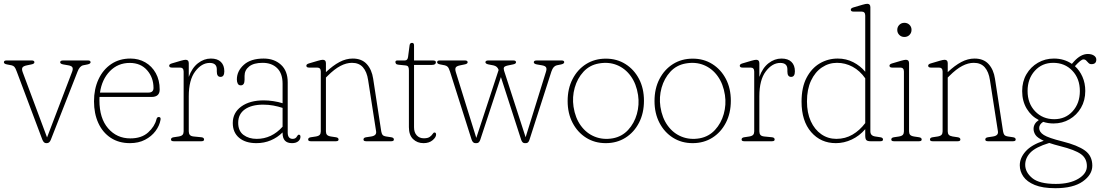

<svg xmlns="http://www.w3.org/2000/svg" viewBox="-30 -743 5786 1010"><path d="M216.5 10H212.5Q200 10 192.5 -9L58.5 -365.5Q51.5 -385 45.8 -391.2Q40 -397.5 30.5 -399.5L7 -404Q-9.5 -407 -9.5 -415.5Q-9.5 -425 4.5 -425H136.5Q151 -425 151 -415.5Q151 -407 134.5 -404L112.5 -399.5Q92 -395.5 87.8 -387.2Q83.5 -379 89.5 -363L217.5 -20L349.5 -366Q355 -381 350.8 -388.8Q346.5 -396.5 329 -399.5L303 -404Q286.5 -407 286.5 -415.5Q286.5 -425 302.5 -425H432.5Q446.5 -425 446.5 -415.5Q446.5 -407.5 430 -404L407.5 -399.5Q389 -395.5 378 -366.5L237 -7Q230 10 216.5 10Z M810 -272Q810 -233 767 -233H493.5Q493 -224.5 493 -215.5Q493 -120.5 538.8 -67.8Q584.5 -15 655.5 -15Q715 -15 749.5 -46.5Q784 -78 793 -115.5Q796 -127.5 805 -127.5Q817 -127.5 814.5 -113Q809 -81.5 788 -53.5Q767 -25.5 733 -7.8Q699 10 653.5 10Q595 10 552.5 -18Q510 -46 487.2 -95.8Q464.5 -145.5 464.5 -210Q464.5 -274.5 488 -325.5Q511.5 -376.5 554.8 -405.8Q598 -435 656 -435Q699.5 -435 734.2 -415Q769 -395 789.5 -358.2Q810 -321.5 810 -272ZM652.5 -412Q590.5 -412 548.2 -368.8Q506 -325.5 496 -256H751Q777.5 -256 777.5 -280.5Q777.5 -335 743.8 -373.5Q710 -412 652.5 -412Z M963 -410.5V-338.5Q980 -386 1011.5 -410.5Q1043 -435 1079.5 -435Q1114 -435 1132 -417.2Q1150 -399.5 1150 -368Q1150 -338.5 1130 -338.5Q1110.5 -338.5 1110.5 -366.5V-378Q1110.5 -412 1073 -412Q1030.5 -412 996.8 -367.2Q963 -322.5 963 -236.5V-52Q963 -40.5 968.5 -33.5Q974 -26.5 989 -25L1029.5 -21Q1043.5 -19.5 1043.5 -9Q1043.5 0 1029.5 0H883.5Q869.5 0 869.5 -9Q869.5 -19 883.5 -21L910 -25Q925 -27.5 930.5 -34Q936 -40.5 936 -52V-366.5Q936 -387.5 917 -387.5H874.5Q860 -387.5 860 -397.5Q860 -405.5 874 -409.5L921.5 -423.5Q939 -428.5 946.5 -428.5Q963 -428.5 963 -410.5Z M1194.5 -96Q1194.5 -150 1239 -182.5Q1283.5 -215 1357.5 -215Q1381 -215 1407.8 -211Q1434.5 -207 1456.5 -200V-302.5Q1456.5 -356.5 1428 -384.5Q1399.5 -412.5 1351.5 -412.5Q1304.5 -412.5 1280.5 -393.2Q1256.5 -374 1256.5 -344V-323.5Q1256.5 -294 1236.5 -294Q1225.5 -294 1220.8 -303Q1216 -312 1216 -325Q1216 -369 1252.5 -402Q1289 -435 1357 -435Q1412.5 -435 1448 -402.5Q1483.5 -370 1483.5 -310V-45.5Q1483.5 -12.5 1510 -12.5Q1525.5 -12.5 1532.5 -26Q1537 -34.5 1542 -34.5Q1550.5 -34.5 1550.5 -23.5Q1550.5 -9.5 1538.8 0.2Q1527 10 1506 10Q1456.5 10 1456.5 -43V-46.5Q1429.5 -19.5 1394.5 -4.8Q1359.5 10 1318.5 10Q1261.5 10 1228 -18Q1194.5 -46 1194.5 -96ZM1223 -97Q1223 -54 1251 -33.2Q1279 -12.5 1320.5 -12.5Q1399 -12.5 1456.5 -76.5V-175.5Q1433.5 -183 1408 -187.8Q1382.5 -192.5 1354 -192.5Q1293.5 -192.5 1258.2 -167.8Q1223 -143 1223 -97Z M1684.5 -410.5V-363.5Q1721.5 -398.5 1756 -416.8Q1790.5 -435 1825.5 -435Q1873 -435 1899.5 -405.8Q1926 -376.5 1933 -329L1975.5 -52Q1977.5 -40.5 1982 -34Q1986.5 -27.5 2001.5 -25L2028 -21Q2042 -19 2042 -9Q2042 0 2028 0H1896Q1882 0 1882 -9Q1882 -19 1896 -21L1922.5 -25Q1952 -29.5 1948.5 -52L1906.5 -321.5Q1900 -365.5 1879.2 -389Q1858.5 -412.5 1821.5 -412.5Q1792 -412.5 1760.8 -396.2Q1729.5 -380 1693 -343.5L1684.5 -335V-52Q1684.5 -40.5 1690 -34Q1695.5 -27.5 1710.5 -25L1737 -21Q1751 -19 1751 -9Q1751 0 1737 0H1605Q1591 0 1591 -9Q1591 -19 1605 -21L1631.5 -25Q1646.5 -27.5 1652 -34Q1657.5 -40.5 1657.5 -52V-366.5Q1657.5 -387.5 1638.5 -387.5H1596Q1581.5 -387.5 1581.5 -397.5Q1581.5 -405.5 1595.5 -409.5L1643 -423.5Q1660.5 -428.5 1668 -428.5Q1684.5 -428.5 1684.5 -410.5Z M2101.5 -399 2066.5 -402.5Q2056 -403.5 2053 -408Q2050 -412.5 2050 -416.5Q2050 -425 2060.5 -425H2100Q2114 -425 2116.5 -443L2124.5 -504Q2126 -517.5 2137.5 -517.5Q2148 -517.5 2148 -504.5V-425H2246.5Q2263 -425 2263 -415.5Q2263 -401.5 2241.5 -401.5H2148V-73.5Q2148 -46.5 2162.2 -31Q2176.5 -15.5 2199.5 -15.5Q2220.5 -15.5 2230.8 -23Q2241 -30.5 2245.8 -38.2Q2250.5 -46 2255.5 -46Q2264 -46 2264 -35Q2264 -21 2245.8 -5.5Q2227.5 10 2198 10Q2165 10 2143 -11.2Q2121 -32.5 2121 -74V-373Q2121 -385.5 2117.5 -391.8Q2114 -398 2101.5 -399Z M2477.5 10H2470.5Q2457 10 2450.5 -9.5L2337.5 -365.5Q2331 -385.5 2325 -391.5Q2319 -397.5 2309.5 -399.5L2286 -404Q2269.5 -407 2269.5 -415.5Q2269.5 -425 2283.5 -425H2415.5Q2430 -425 2430 -415.5Q2430 -407 2413.5 -404L2391.5 -399.5Q2371 -395.5 2367 -387.2Q2363 -379 2368 -363L2475.5 -17.5L2593 -375L2592.5 -376Q2586.5 -394.5 2566 -399L2540 -404Q2523.5 -407.5 2523.5 -415.5Q2523.5 -425 2539.5 -425H2670Q2684.5 -425 2684.5 -415.5Q2684.5 -407 2668 -404L2646 -399.5Q2625.5 -395.5 2621.8 -389.5Q2618 -383.5 2621.5 -371.5L2735 -21L2842 -365.5Q2847 -381 2842.5 -388.8Q2838 -396.5 2820.5 -399.5L2794.5 -404Q2778 -407 2778 -415.5Q2778 -425 2794 -425H2924Q2938 -425 2938 -416Q2938 -407.5 2921.5 -404L2899 -399.5Q2890 -397.5 2883 -390Q2876 -382.5 2870.5 -366.5L2755 -7Q2749.5 10 2737 10H2730Q2717.5 10 2711.5 -8L2605 -337.5L2496.5 -8Q2490.5 10 2477.5 10Z M3157 -434.5Q3215 -434.5 3260.2 -406Q3305.5 -377.5 3331.5 -327.8Q3357.5 -278 3357.5 -213Q3357.5 -148 3331.5 -97.5Q3305.5 -47 3260.2 -18.5Q3215 10 3156.5 10Q3098.5 10 3053.2 -18.5Q3008 -47 2982 -97Q2956 -147 2956 -211.5Q2956 -277 2982 -327.2Q3008 -377.5 3053.2 -406Q3098.5 -434.5 3157 -434.5ZM3194 -15.5Q3242 -24.5 3274.2 -59.5Q3306.5 -94.5 3320.2 -143.2Q3334 -192 3326.5 -243Q3317.5 -302 3288.2 -342.5Q3259 -383 3215.2 -400.8Q3171.5 -418.5 3119.5 -409Q3071.5 -400.5 3039.2 -365.5Q3007 -330.5 2993.2 -281.5Q2979.5 -232.5 2987 -181.5Q2996 -122.5 3025.5 -82Q3055 -41.5 3098.8 -24Q3142.5 -6.5 3194 -15.5Z M3614 -434.5Q3672 -434.5 3717.2 -406Q3762.5 -377.5 3788.5 -327.8Q3814.5 -278 3814.5 -213Q3814.5 -148 3788.5 -97.5Q3762.5 -47 3717.2 -18.5Q3672 10 3613.5 10Q3555.5 10 3510.2 -18.5Q3465 -47 3439 -97Q3413 -147 3413 -211.5Q3413 -277 3439 -327.2Q3465 -377.5 3510.2 -406Q3555.5 -434.5 3614 -434.5ZM3651 -15.5Q3699 -24.5 3731.2 -59.5Q3763.5 -94.5 3777.2 -143.2Q3791 -192 3783.5 -243Q3774.5 -302 3745.2 -342.5Q3716 -383 3672.2 -400.8Q3628.5 -418.5 3576.5 -409Q3528.5 -400.5 3496.2 -365.5Q3464 -330.5 3450.2 -281.5Q3436.5 -232.5 3444 -181.5Q3453 -122.5 3482.5 -82Q3512 -41.5 3555.8 -24Q3599.5 -6.5 3651 -15.5Z M3964.5 -410.5V-338.5Q3981.5 -386 4013 -410.5Q4044.5 -435 4081 -435Q4115.5 -435 4133.5 -417.2Q4151.5 -399.5 4151.5 -368Q4151.5 -338.5 4131.5 -338.5Q4112 -338.5 4112 -366.5V-378Q4112 -412 4074.5 -412Q4032 -412 3998.2 -367.2Q3964.5 -322.5 3964.5 -236.5V-52Q3964.5 -40.5 3970 -33.5Q3975.5 -26.5 3990.5 -25L4031 -21Q4045 -19.5 4045 -9Q4045 0 4031 0H3885Q3871 0 3871 -9Q3871 -19 3885 -21L3911.5 -25Q3926.5 -27.5 3932 -34Q3937.5 -40.5 3937.5 -52V-366.5Q3937.5 -387.5 3918.5 -387.5H3876Q3861.5 -387.5 3861.5 -397.5Q3861.5 -405.5 3875.5 -409.5L3923 -423.5Q3940.5 -428.5 3948 -428.5Q3964.5 -428.5 3964.5 -410.5Z M4186.5 -208Q4186.5 -283.5 4212.8 -333.8Q4239 -384 4282.2 -409.5Q4325.5 -435 4377 -435Q4421 -435 4458.5 -415.8Q4496 -396.5 4521.5 -365.5V-661Q4521.5 -682 4502.5 -682H4460Q4445.5 -682 4445.5 -692Q4445.5 -700 4459.5 -704L4507 -718Q4524.5 -723 4532 -723Q4548.5 -723 4548.5 -705V-52Q4548.5 -28.5 4574.5 -25L4601 -21Q4615 -19 4615 -9Q4615 0 4601 0H4549Q4533.5 0 4527.5 -6Q4521.5 -12 4521.5 -30V-63.5Q4491 -28 4450.5 -9Q4410 10 4367 10Q4287.5 10 4237 -48.2Q4186.5 -106.5 4186.5 -208ZM4215 -209.5Q4215 -149.5 4235.2 -105.2Q4255.5 -61 4290.5 -36.8Q4325.5 -12.5 4369.5 -12.5Q4416.5 -12.5 4454.5 -34.8Q4492.5 -57 4521.5 -95.5V-331Q4493.5 -371 4455 -391.8Q4416.5 -412.5 4373 -412.5Q4329.5 -412.5 4293.5 -388.2Q4257.5 -364 4236.2 -318.5Q4215 -273 4215 -209.5Z M4727.5 -548.5Q4711.5 -548.5 4700.8 -559.2Q4690 -570 4690 -585.5Q4690 -601.5 4700.8 -612.2Q4711.5 -623 4727.5 -623Q4743.5 -623 4754.2 -612.5Q4765 -602 4765 -586Q4765 -570 4754.2 -559.2Q4743.5 -548.5 4727.5 -548.5ZM4752 -410.5V-52Q4752 -40.5 4757.5 -34Q4763 -27.5 4778 -25L4804.5 -21Q4818.5 -19 4818.5 -9Q4818.5 0 4804.5 0H4672.5Q4658.5 0 4658.5 -9Q4658.5 -19 4672.5 -21L4699 -25Q4714 -27.5 4719.5 -34Q4725 -40.5 4725 -52V-366.5Q4725 -387.5 4706 -387.5H4663.5Q4649 -387.5 4649 -397.5Q4649 -405.5 4663 -409.5L4710.5 -423.5Q4728 -428.5 4735.5 -428.5Q4752 -428.5 4752 -410.5Z M4955.5 -410.5V-363.5Q4992.5 -398.5 5027 -416.8Q5061.5 -435 5096.5 -435Q5144 -435 5170.5 -405.8Q5197 -376.5 5204 -329L5246.5 -52Q5248.5 -40.5 5253 -34Q5257.5 -27.5 5272.5 -25L5299 -21Q5313 -19 5313 -9Q5313 0 5299 0H5167Q5153 0 5153 -9Q5153 -19 5167 -21L5193.5 -25Q5223 -29.5 5219.5 -52L5177.5 -321.5Q5171 -365.5 5150.2 -389Q5129.5 -412.5 5092.5 -412.5Q5063 -412.5 5031.8 -396.2Q5000.5 -380 4964 -343.5L4955.5 -335V-52Q4955.5 -40.5 4961 -34Q4966.5 -27.5 4981.5 -25L5008 -21Q5022 -19 5022 -9Q5022 0 5008 0H4876Q4862 0 4862 -9Q4862 -19 4876 -21L4902.5 -25Q4917.5 -27.5 4923 -34Q4928.5 -40.5 4928.5 -52V-366.5Q4928.5 -387.5 4909.5 -387.5H4867Q4852.5 -387.5 4852.5 -397.5Q4852.5 -405.5 4866.5 -409.5L4914 -423.5Q4931.5 -428.5 4939 -428.5Q4955.5 -428.5 4955.5 -410.5Z M5559 1Q5639 21 5677.5 49Q5716 77 5716 128.5Q5716 176 5665.8 211.5Q5615.5 247 5521.5 247Q5454.5 247 5413.2 230Q5372 213 5353.2 185.5Q5334.5 158 5334.5 126.5Q5334.5 88 5365 53.5Q5395.5 19 5460.5 -2.5Q5427.5 -17.5 5417.2 -33Q5407 -48.5 5407 -65Q5407 -93 5434.5 -111.5Q5395 -131.5 5371 -171.2Q5347 -211 5347 -264Q5347 -314 5369.5 -352.5Q5392 -391 5430 -413Q5468 -435 5514 -435Q5567.5 -435 5608.5 -407L5620 -420Q5655.5 -459 5692.5 -459Q5712 -459 5724.5 -450.8Q5737 -442.5 5737 -429.5Q5737 -405.5 5711.5 -405.5Q5702 -405.5 5696 -411.8Q5690 -418 5684.2 -424.2Q5678.5 -430.5 5669 -430.5Q5656.5 -430.5 5624.5 -395Q5649.5 -372.5 5664.2 -339Q5679 -305.5 5679 -264.5Q5679 -214.5 5656.5 -176Q5634 -137.5 5596.2 -115.5Q5558.5 -93.5 5512 -93.5Q5483.5 -93.5 5457.5 -102Q5436.5 -88.5 5436.5 -69.5Q5436.5 -48.5 5460.8 -33Q5485 -17.5 5559 1ZM5510.5 -412.5Q5451.5 -412.5 5413.5 -370.5Q5375.5 -328.5 5375.5 -264.5Q5375.5 -199 5415.2 -157.5Q5455 -116 5515.5 -116Q5575 -116 5612.8 -158Q5650.5 -200 5650.5 -264Q5650.5 -329.5 5611 -371Q5571.5 -412.5 5510.5 -412.5ZM5363 124Q5363 163 5400 193.8Q5437 224.5 5524 224.5Q5597 224.5 5642.2 197.5Q5687.5 170.5 5687.5 131Q5687.5 90 5655.8 67.5Q5624 45 5548 26Q5514.5 17.5 5489.5 9Q5417.5 31 5390.2 59.8Q5363 88.5 5363 124Z"/></svg>

Font: Fraunces 144pt SuperSoft Thin
Style: Regular
Weight: 100
Version: Version 1.000;[0bf87f6ff]